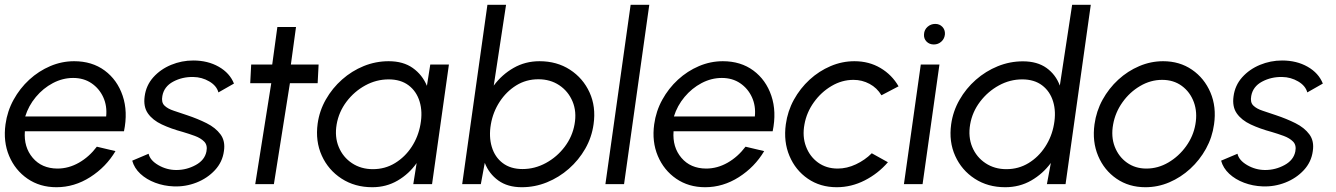

<svg xmlns="http://www.w3.org/2000/svg" viewBox="-28 -770 5589 803"><path d="M208 13Q139 13 87.2 -22.5Q35.5 -58 10.2 -117.8Q-15 -177.5 -5 -250Q2.5 -305 28.8 -352.8Q55 -400.5 94.5 -436.8Q134 -473 182.2 -493.5Q230.5 -514 282 -514Q357 -514 409.8 -475Q462.5 -436 485 -369.5Q507.5 -303 490.5 -221H76Q71 -154.5 108.8 -110Q146.5 -65.5 212 -65Q259 -65 302 -89.5Q345 -114 377 -156.5L455 -138Q415.5 -71.5 349.2 -29.2Q283 13 208 13ZM77.5 -283H416Q420.5 -327 403.8 -363.5Q387 -400 354.5 -422Q322 -444 278 -444Q234 -444 193.2 -422.5Q152.5 -401 122 -364.5Q91.5 -328 77.5 -283Z M698.5 9.5Q657.5 8 621 -5.8Q584.5 -19.5 559 -43.2Q533.5 -67 525 -98L593.5 -127Q599.5 -99.5 634.5 -79.2Q669.5 -59 709.5 -59Q752.5 -59 790.5 -79.8Q828.5 -100.5 835.5 -137Q840.5 -163 826 -177.8Q811.5 -192.5 787 -201.5Q762.5 -210.5 737 -218Q687 -231.5 648.8 -249.5Q610.5 -267.5 590.8 -295.5Q571 -323.5 577 -367Q583 -413 613.2 -446.8Q643.5 -480.5 687.8 -498.8Q732 -517 780 -517Q841 -517 887 -490.8Q933 -464.5 950.5 -420.5L885.5 -383.5Q878 -411.5 847.2 -429.5Q816.5 -447.5 780.5 -448Q734.5 -449 696.2 -428.5Q658 -408 651 -368.5Q646 -342 659.8 -328.5Q673.5 -315 699 -306.8Q724.5 -298.5 755 -288Q798.5 -273.5 836 -254.8Q873.5 -236 894.2 -208Q915 -180 908.5 -138Q902.5 -92.5 871 -58.5Q839.5 -24.5 793.8 -6.5Q748 11.5 698.5 9.5Z M1300.5 -422H1184.5L1117.5 0H1039.5L1106.5 -422H1018.5L1022.5 -500H1110.5L1132 -657H1210L1188.5 -500H1304.5Z M1771.5 -500H1849.5L1779 0H1700.5L1714.5 -88Q1682.5 -42.5 1635 -14.8Q1587.5 13 1529 13Q1456 13 1400.5 -23Q1345 -59 1317.8 -119.2Q1290.5 -179.5 1300.5 -253Q1308 -307 1335 -354.2Q1362 -401.5 1402.8 -437.5Q1443.5 -473.5 1493.5 -493.8Q1543.5 -514 1597.5 -514Q1658.5 -514 1698.5 -485.5Q1738.5 -457 1757.5 -411ZM1531.5 -62.5Q1582.5 -62.5 1624.2 -88Q1666 -113.5 1693.8 -156Q1721.5 -198.5 1730.5 -250Q1740 -302.5 1727 -345.2Q1714 -388 1681 -413Q1648 -438 1597.5 -438Q1546 -438 1499.8 -412.8Q1453.5 -387.5 1421.2 -344.8Q1389 -302 1380 -250Q1371 -197.5 1388.8 -155Q1406.5 -112.5 1444.2 -87.5Q1482 -62.5 1531.5 -62.5Z M2228.5 -514Q2301 -514 2355.8 -478.5Q2410.5 -443 2437.8 -383.2Q2465 -323.5 2454.5 -250.5Q2447 -196 2419.8 -148.2Q2392.5 -100.5 2351.2 -64.2Q2310 -28 2259.5 -7.5Q2209 13 2154.5 13Q2095 13 2056 -15.2Q2017 -43.5 1999.5 -89L1983 0H1905L2010.5 -750H2088.5L2037 -412Q2071 -458 2120 -486Q2169 -514 2228.5 -514ZM2157.5 -63Q2208.5 -63 2255 -88.2Q2301.5 -113.5 2333.8 -156.2Q2366 -199 2375 -250.5Q2384.5 -303 2366.5 -345.8Q2348.5 -388.5 2311 -413.5Q2273.5 -438.5 2223.5 -438.5Q2172.5 -438.5 2131 -412.8Q2089.5 -387 2061.8 -344.5Q2034 -302 2025 -250.5Q2016 -198.5 2028.8 -155.8Q2041.5 -113 2074.5 -88Q2107.5 -63 2157.5 -63Z M2504 0 2609.5 -750H2687.5L2582 0Z M2921 13Q2852 13 2800.2 -22.5Q2748.5 -58 2723.2 -117.8Q2698 -177.5 2708 -250Q2715.5 -305 2741.8 -352.8Q2768 -400.5 2807.5 -436.8Q2847 -473 2895.2 -493.5Q2943.5 -514 2995 -514Q3070 -514 3122.8 -475Q3175.5 -436 3198 -369.5Q3220.5 -303 3203.5 -221H2789Q2784 -154.5 2821.8 -110Q2859.5 -65.5 2925 -65Q2972 -65 3015 -89.5Q3058 -114 3090 -156.5L3168 -138Q3128.5 -71.5 3062.2 -29.2Q2996 13 2921 13ZM2790.5 -283H3129Q3133.5 -327 3116.8 -363.5Q3100 -400 3067.5 -422Q3035 -444 2991 -444Q2947 -444 2906.2 -422.5Q2865.5 -401 2835 -364.5Q2804.5 -328 2790.5 -283Z M3618 -129 3685.5 -91.5Q3644.5 -44 3588.5 -15.5Q3532.5 13 3471.5 13Q3402.5 13 3350.8 -22.5Q3299 -58 3273.8 -117.8Q3248.5 -177.5 3258.5 -250Q3266 -305 3292.2 -352.8Q3318.5 -400.5 3358 -436.8Q3397.5 -473 3445.8 -493.5Q3494 -514 3545.5 -514Q3606.5 -514 3654.5 -485.5Q3702.5 -457 3730 -409L3658.5 -371.5Q3640 -402.5 3608.8 -419.2Q3577.5 -436 3541.5 -436Q3493 -436 3449.5 -410.2Q3406 -384.5 3375.8 -342.2Q3345.5 -300 3336.5 -250Q3327 -199.5 3342.8 -157.5Q3358.5 -115.5 3393.2 -90.2Q3428 -65 3475.5 -65Q3514 -65 3551.8 -82.8Q3589.5 -100.5 3618 -129Z M3823 -500H3901L3830.5 0H3752.5ZM3877.5 -584Q3859 -584 3847 -596.2Q3835 -608.5 3836.5 -627Q3837.5 -645.5 3851.2 -657.8Q3865 -670 3883.5 -670Q3901.5 -670 3913.2 -657.8Q3925 -645.5 3924 -627Q3922.5 -608.5 3909.2 -596.2Q3896 -584 3877.5 -584Z M4456 -750H4534L4428.5 0H4350.5L4367 -88.5Q4333.5 -43 4284.8 -15Q4236 13 4176 13Q4103.5 13 4048.8 -22.5Q3994 -58 3967 -117.8Q3940 -177.5 3950 -250Q3957.5 -304.5 3984.8 -352.2Q4012 -400 4053.2 -436.2Q4094.5 -472.5 4145 -493Q4195.5 -513.5 4250 -513.5Q4310 -513.5 4348.8 -485.8Q4387.5 -458 4404.5 -412ZM4181 -62.5Q4232 -62.5 4273.8 -88Q4315.5 -113.5 4343.2 -156Q4371 -198.5 4380 -250Q4389.5 -302.5 4376.5 -345.2Q4363.5 -388 4330.5 -413Q4297.5 -438 4247 -438Q4196 -438 4149.8 -412.8Q4103.5 -387.5 4071 -344.8Q4038.5 -302 4029.5 -250Q4020.5 -197.5 4038.2 -155Q4056 -112.5 4093.8 -87.5Q4131.5 -62.5 4181 -62.5Z M4762.5 13Q4693.5 13 4641.8 -22.5Q4590 -58 4564.8 -117.8Q4539.5 -177.5 4549.5 -250Q4557 -305 4583.2 -352.8Q4609.5 -400.5 4649 -436.8Q4688.5 -473 4736.8 -493.5Q4785 -514 4836.5 -514Q4905.5 -514 4957.2 -478.5Q5009 -443 5034.5 -383Q5060 -323 5049.5 -250Q5042 -195.5 5015.8 -148Q4989.5 -100.5 4950 -64.2Q4910.5 -28 4862.5 -7.5Q4814.5 13 4762.5 13ZM4766.5 -65Q4815 -65 4858.5 -90.5Q4902 -116 4932.5 -158.2Q4963 -200.5 4971.5 -250Q4980.5 -300.5 4965 -342.8Q4949.5 -385 4915 -410.5Q4880.5 -436 4832.5 -436Q4784 -436 4740.2 -410.2Q4696.5 -384.5 4666.5 -342.2Q4636.5 -300 4627.5 -250Q4618 -198.5 4634.2 -156.5Q4650.5 -114.5 4685.2 -89.8Q4720 -65 4766.5 -65Z M5252.5 9.5Q5211.5 8 5175 -5.8Q5138.5 -19.5 5113 -43.2Q5087.5 -67 5079 -98L5147.5 -127Q5153.5 -99.5 5188.5 -79.2Q5223.5 -59 5263.5 -59Q5306.5 -59 5344.5 -79.8Q5382.5 -100.5 5389.5 -137Q5394.5 -163 5380 -177.8Q5365.5 -192.5 5341 -201.5Q5316.5 -210.5 5291 -218Q5241 -231.5 5202.8 -249.5Q5164.5 -267.5 5144.8 -295.5Q5125 -323.5 5131 -367Q5137 -413 5167.2 -446.8Q5197.5 -480.5 5241.8 -498.8Q5286 -517 5334 -517Q5395 -517 5441 -490.8Q5487 -464.5 5504.5 -420.5L5439.5 -383.5Q5432 -411.5 5401.2 -429.5Q5370.5 -447.5 5334.5 -448Q5288.5 -449 5250.2 -428.5Q5212 -408 5205 -368.5Q5200 -342 5213.8 -328.5Q5227.5 -315 5253 -306.8Q5278.5 -298.5 5309 -288Q5352.5 -273.5 5390 -254.8Q5427.5 -236 5448.2 -208Q5469 -180 5462.5 -138Q5456.5 -92.5 5425 -58.5Q5393.5 -24.5 5347.8 -6.5Q5302 11.5 5252.5 9.5Z"/></svg>

Font: Urbanist
Style: Italic
Weight: 400
Italic angle: -8°
Designer: Corey Hu
Foundry: Corey Hu
Version: Version 1.330; ttfautohint (v1.8.4.7-5d5b)